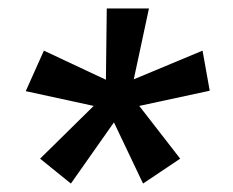

<svg xmlns="http://www.w3.org/2000/svg" viewBox="-20 -536 551 455"><path d="M319 -101 250 -246 148 -101 75 -160 202 -285 41 -320 84 -416 231 -347 233 -516H333L297 -348L460 -416L477 -321L310 -285L407 -160Z"/></svg>

Font: Genos Thin ExtraBold
Style: Italic
Weight: 800
Italic angle: -8°
Version: Version 1.010